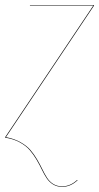

<svg xmlns="http://www.w3.org/2000/svg" viewBox="-27 -537 387 749"><path d="M-6.8 0V-2L336.9 -515.1H89.8V-517.1H339.8V-515.1L-3.9 -2Q28.3 3.9 52.7 17.6Q77.1 31.2 91.8 48.3Q106.4 65.4 117.9 85.2Q129.4 105 138.2 123.3Q147 141.6 156.7 156.7Q166.5 171.9 181.2 180.9Q195.8 189.9 215.8 189.9Q247.1 189.9 273.9 165L275.9 166Q248.5 191.9 215.8 191.9Q195.3 191.9 180.2 182.6Q165 173.3 155 158.2Q145 143.1 136 124.3Q127 105.5 115.5 85.9Q104 66.4 89.4 49.1Q74.7 31.7 50 18.3Q25.4 4.9 -6.8 0Z"/></svg>

Font: Fira Sans Compressed Two
Style: Italic
Weight: 100
Width: 3
Italic angle: -8°
Designer: Carrois Corporate & Edenspiekermann AG
Foundry: Carrois Corporate GbR & Edenspiekermann AG
Version: Version 4.203;PS 004.203;hotconv 1.0.88;makeotf.lib2.5.64775